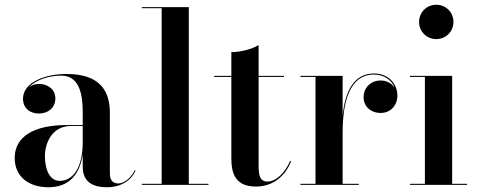

<svg xmlns="http://www.w3.org/2000/svg" viewBox="-20 -780 2019 810"><path d="M262.5 -252.5C120.5 -252.5 42 -202.5 42 -113.5C42 -37.5 98 10 184.5 10C270 10 316.5 -42.5 329 -129.5V-76.5C329 -9 376 10 431.5 10C487.5 10 533 -17 551.5 -60L549 -63C532 -26 500 -6 479 -6C452 -6 443.5 -25 443.5 -48V-304.5C443.5 -392 405.5 -468 260.5 -468C169.5 -468 77 -432 77 -363.5C77 -324 106 -301 144 -301C179 -301 213.5 -322 213.5 -365.5C213.5 -404.5 180 -426 144 -426C129 -426 114 -421 102.5 -412C132 -444.5 190 -461 238 -461C318 -461 329 -376.5 329 -304.5V-252.5ZM232 -17C185 -17 169.5 -73.5 169.5 -122C169.5 -174 198 -248.5 279.5 -248.5H329V-181C329 -66.5 284 -17 232 -17Z M578.5 -4.5V0H859.5V-4.5H776.5V-750H578.5V-745.5H662V-4.5Z M1208 -100 1204 -101.5C1183 -51 1144 -14 1109 -14C1082 -14 1071 -29.5 1071 -79.5V-455.5H1178V-460H1071V-590C1043.5 -572.5 993.5 -560 956 -560V-460H883.5V-455.5H956V-113.5C956 -51 970.5 7 1060 7C1131.5 7 1184 -37 1208 -100Z M1247.5 -4.5V0H1493.5V-4.5H1425.5V-220.5C1425.5 -347 1454 -465.5 1557.5 -465.5C1601 -465.5 1632.5 -441.5 1645 -410.5C1633 -428 1611.5 -440.5 1585.5 -440.5C1547.5 -440.5 1514 -413.5 1514 -369C1514 -333 1542 -303.5 1586 -303.5C1629 -303.5 1656.5 -336.5 1656.5 -377C1656.5 -425.5 1619.5 -470 1558 -470C1471 -470 1435.5 -391.5 1425.5 -292V-460H1247.5V-455.5H1311V-4.5Z M1748 -687.5C1748 -647 1780 -615 1820.5 -615C1861 -615 1893 -647 1893 -687.5C1893 -728 1861 -760 1820.5 -760C1780 -760 1748 -728 1748 -687.5ZM1709.5 -4.5V0H1950.5V-4.5H1887.5V-460H1709.5V-455.5H1772.5V-4.5Z"/></svg>

Font: Bodoni* 36pt Medium
Style: Regular
Weight: 500
Version: Version 2.3